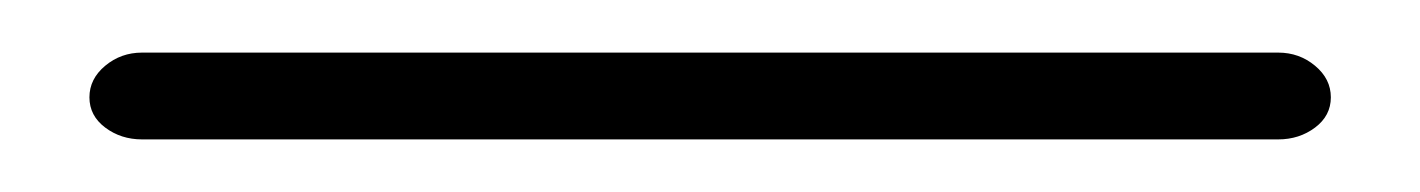

<svg xmlns="http://www.w3.org/2000/svg" viewBox="-20 -20 540 73"><path d="M34 33Q26 33 20 28.5Q14 24 14 17Q14 10 20 5Q26 0 34 0H466Q474 0 480 5Q486 10 486 17Q486 24 480 28.5Q474 33 466 33Z"/></svg>

Font: Nunito ExtraLight
Style: Regular
Weight: 200
Designer: Vernon Adams
Foundry: Vernon Adams
Version: Version 3.602